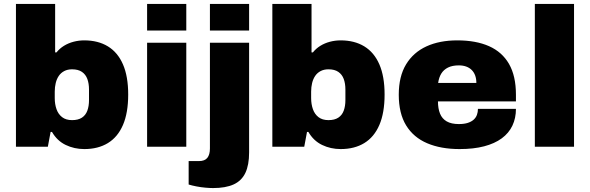

<svg xmlns="http://www.w3.org/2000/svg" viewBox="-20 -745 2995 975"><path d="M408 12Q357 12 313.5 -9Q270 -30 244 -75H237L223 0H61V-725H260V-479H267Q283 -499 305 -512.5Q327 -526 353.5 -533Q380 -540 408 -540Q478 -540 528 -509.5Q578 -479 604.5 -418Q631 -357 631 -265Q631 -172 604.5 -110.5Q578 -49 528 -18.5Q478 12 408 12ZM346 -135Q377 -135 396 -147.5Q415 -160 423.5 -183Q432 -206 432 -237V-290Q432 -321 423.5 -344Q415 -367 396 -380Q377 -393 346 -393Q323 -393 306 -384Q289 -375 278.5 -359.5Q268 -344 263 -323.5Q258 -303 258 -280V-247Q258 -216 267 -190.5Q276 -165 295.5 -150Q315 -135 346 -135Z M727 -590V-725H926V-590ZM727 0V-528H926V0Z M1046 -590V-725H1245V-590ZM1062 210Q1046 210 1023 208Q1000 206 977 201.5Q954 197 938 192V73H990Q1020 73 1033 56.5Q1046 40 1046 9V-528H1245V29Q1245 93 1226 133Q1207 173 1166.5 191.5Q1126 210 1062 210Z M1710 12Q1659 12 1615.5 -9Q1572 -30 1546 -75H1539L1525 0H1363V-725H1562V-479H1569Q1585 -499 1607 -512.5Q1629 -526 1655.5 -533Q1682 -540 1710 -540Q1780 -540 1830 -509.5Q1880 -479 1906.5 -418Q1933 -357 1933 -265Q1933 -172 1906.5 -110.5Q1880 -49 1830 -18.5Q1780 12 1710 12ZM1648 -135Q1679 -135 1698 -147.5Q1717 -160 1725.5 -183Q1734 -206 1734 -237V-290Q1734 -321 1725.5 -344Q1717 -367 1698 -380Q1679 -393 1648 -393Q1625 -393 1608 -384Q1591 -375 1580.5 -359.5Q1570 -344 1565 -323.5Q1560 -303 1560 -280V-247Q1560 -216 1569 -190.5Q1578 -165 1597.5 -150Q1617 -135 1648 -135Z M2314 12Q2219 12 2149.5 -17.5Q2080 -47 2042.5 -108Q2005 -169 2005 -264Q2005 -357 2042 -418Q2079 -479 2145.5 -509.5Q2212 -540 2302 -540Q2397 -540 2463.5 -510.5Q2530 -481 2565 -420Q2600 -359 2600 -264V-230H2204Q2204 -194 2214.5 -168Q2225 -142 2248.5 -128.5Q2272 -115 2310 -115Q2337 -115 2355.5 -121Q2374 -127 2385.5 -137.5Q2397 -148 2402 -162Q2407 -176 2407 -192H2600Q2600 -145 2582 -107Q2564 -69 2528 -42.5Q2492 -16 2438.5 -2Q2385 12 2314 12ZM2205 -324H2399Q2399 -345 2393 -361.5Q2387 -378 2375.5 -389.5Q2364 -401 2347.5 -407Q2331 -413 2310 -413Q2277 -413 2255 -402Q2233 -391 2221 -371.5Q2209 -352 2205 -324Z M2696 0V-725H2895V0Z"/></svg>

Font: Archivo SemiBold Black
Style: Regular
Weight: 900
Version: Version 2.001